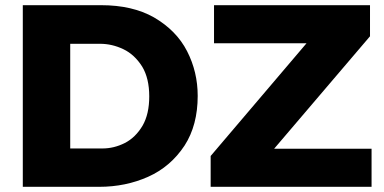

<svg xmlns="http://www.w3.org/2000/svg" viewBox="-20 -721 1482 741"><path d="M363 0H68V-701H370Q491 -701 574 -654Q661 -603.5 702 -523.5Q743 -443.5 743 -351Q743 -238 692.5 -159.5Q638.5 -77.5 551.8 -38.8Q465 0 363 0ZM375 -148Q420 -148 461.5 -169Q503 -190 530.5 -236.5Q556 -281 556 -349Q556 -418.5 529 -463.5Q499.5 -510.5 456 -531.2Q412.5 -552 366 -552H251V-148ZM1414 0H793V-119L1163 -554H806V-701H1408V-581L1038 -147H1414Z"/></svg>

Font: Argentum Novus
Style: Bold
Weight: 700
Designer: Julieta Ulanovsky (font) & Cristiano Sobral (main changes)
Foundry: Julieta Ulanovsky (font) & Cristiano Sobral (main changes)
Version: Version 3.00;November 27, 2020;FontCreator 13.0.0.2655 64-bi